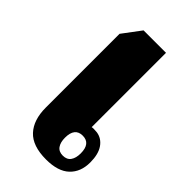

<svg xmlns="http://www.w3.org/2000/svg" viewBox="-181 -608 672 672"><g transform="rotate(45 155.0 -271.5)"><path d="M188 9Q121 9 90 -24.5Q59 -58 59 -119V-484L110 -552H221V-184Q223 -185 231 -185Q239 -185 247 -184Q273 -180 289 -157Q305 -134 305 -93Q305 -46 276 -18.5Q247 9 188 9ZM220 -42Q240 -42 249.5 -55.5Q259 -69 259 -92Q259 -141 220 -141Q181 -141 181 -92Q181 -69 190.5 -55.5Q200 -42 220 -42Z"/></g></svg>

Font: Noto Serif Thai ExtraCondensed Black
Style: Regular
Weight: 900
Width: 2
Designer: Monotype Design Team
Foundry: Monotype Imaging Inc.
Version: Version 2.002; ttfautohint (v1.8.4.7-5d5b)